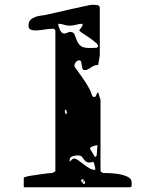

<svg xmlns="http://www.w3.org/2000/svg" viewBox="-20 -781 648 808"><path d="M413 -53Q418 -53 437.5 -52.5Q457 -52 478.5 -48.5Q500 -45 517 -37Q534 -29 534 -13Q534 -11 534 -2Q534 7 527 7H80V-33Q80 -34 87.5 -36.5Q95 -39 100 -40Q106 -41 120 -43Q134 -45 150 -47.5Q166 -50 180 -51.5Q194 -53 200 -53L213 -60V-653Q213 -654 210.5 -656.5Q208 -659 207 -660H204Q185 -660 166 -656.5Q147 -653 128 -653Q118 -653 109 -656.5Q100 -660 100 -673Q100 -689 108 -697Q116 -705 128 -709.5Q140 -714 154 -715.5Q168 -717 180 -720Q190 -722 215.5 -728Q241 -734 270 -740.5Q299 -747 324.5 -752.5Q350 -758 360 -760L373 -761Q379 -761 389.5 -759.5Q400 -758 400 -747V-547L393 -507Q384 -508 377 -505Q370 -502 363.5 -497.5Q357 -493 350.5 -489.5Q344 -486 337 -486Q329 -486 327 -492.5Q325 -499 324 -506.5Q323 -514 321.5 -520.5Q320 -527 313 -527Q305 -527 299 -519Q293 -511 293 -503Q293 -501 303 -487.5Q313 -474 326 -455.5Q339 -437 351 -416.5Q363 -396 367 -380Q367 -379 369.5 -376.5Q372 -374 373 -373H377Q383 -373 385.5 -381.5Q388 -390 393 -393L403 -360V-60ZM253 -640Q255 -640 263.5 -643.5Q272 -647 273 -647Q289 -647 293.5 -636.5Q298 -626 302.5 -613Q307 -600 317.5 -589.5Q328 -579 357 -579L387 -580Q388 -580 390.5 -582.5Q393 -585 393 -587Q393 -593 382.5 -602Q372 -611 358.5 -620.5Q345 -630 331.5 -638.5Q318 -647 313 -653Q317 -658 322.5 -665.5Q328 -673 328 -681Q314 -681 301 -677Q288 -673 273 -673Q260 -673 249 -677Q238 -681 225 -681Q225 -676 227 -669.5Q229 -663 232 -656Q235 -649 239.5 -644.5Q244 -640 250 -640ZM253 -313Q253 -309 254 -305.5Q255 -302 260 -300Q261 -302 261 -307Q261 -311 260 -314.5Q259 -318 253 -320ZM380 -120Q381 -120 383.5 -122.5Q386 -125 387 -127Q387 -129 387.5 -135Q388 -141 388.5 -148Q389 -155 389.5 -161.5Q390 -168 390 -170Q390 -170 384 -169Q378 -168 372 -166Q366 -164 361.5 -160.5Q357 -157 360 -153ZM273 -100Q275 -102 280 -107Q285 -112 287 -113Q287 -114 290 -114Q299 -114 309.5 -106.5Q320 -99 331.5 -90Q343 -81 355.5 -73.5Q368 -66 381 -66Q381 -82 373 -100Q355 -95 347 -98.5Q339 -102 334.5 -108.5Q330 -115 325 -121Q320 -127 308 -127Q298 -127 285.5 -123.5Q273 -120 273 -107ZM328 -13Q328 -7 333 -7Q338 -7 338 -13.5Q338 -20 333 -20H332Q332 -27 327 -27Q322 -27 322 -20Q322 -13 327 -13ZM332 -20Q328 -20 328 -13Q332 -14 332 -20Z"/></svg>

Font: Genkaimincho
Style: Regular
Weight: 800
Designer: Dr. Ken Lunde (project architect, glyph set definition & overall production); Masataka HATTORI \u670D \u90E8 \u6B63 \u8C
Foundry: Adobe Systems Incorporated
Version: Version 1.00